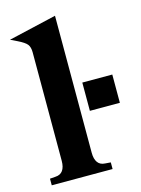

<svg xmlns="http://www.w3.org/2000/svg" viewBox="-113 -800 637 866"><g transform="rotate(-15 206.0 -367.5)"><path d="M91 -602Q91 -626 81 -639Q71 -652 38 -668L7 -683L231 -735V-95Q231 -66 242.5 -50Q254 -34 277 -33L303 -31V0H19V-31L45 -33Q68 -34 79.5 -50Q91 -66 91 -95ZM272 -280V-412H412V-280Z"/></g></svg>

Font: Redaction
Style: Bold
Weight: 700
Designer: Jeremy Mickel / Forest Young
Foundry: MCKL
Version: Version 2.001; Redaction Bold